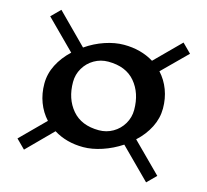

<svg xmlns="http://www.w3.org/2000/svg" viewBox="-110 -907 1110 1028"><g transform="rotate(15 445.5 -392.5)"><path d="M673 -214 833 -54 784 -5 619 -170Q569 -137 513.5 -118.5Q458 -100 409 -100Q316 -100 245 -144L107 -5L58 -54L191 -187Q157 -224 139 -272Q121 -320 121 -375Q121 -430 146.5 -480Q172 -530 217 -572L58 -731L107 -780L271 -615Q320 -649 375 -667.5Q430 -686 480 -686Q574 -686 646 -642L784 -780L833 -731L699 -598Q733 -561 751 -513Q769 -465 769 -410Q769 -356 743.5 -305.5Q718 -255 673 -214ZM622 -363Q622 -456 571 -516.5Q520 -577 422 -577Q380 -577 344.5 -556.5Q309 -536 288 -500.5Q267 -465 267 -423Q267 -330 318.5 -269.5Q370 -209 467 -209Q509 -209 544.5 -229.5Q580 -250 601 -285.5Q622 -321 622 -363Z"/></g></svg>

Font: InknutAntiqua
Style: Bold
Weight: 700
Designer: Claus Eggers Srensen
Foundry: Claus Eggers Srensen
Version: Version 1.000; ttfautohint (v1.2) -l 7 -r 28 -G 50 -x 13 -D 